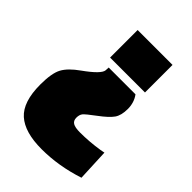

<svg xmlns="http://www.w3.org/2000/svg" viewBox="-208 -597 887 887"><g transform="rotate(45 235.5 -153.5)"><path d="M16 -9Q16 -83 34.5 -117.5Q53 -152 104 -188Q181 -243 183 -269L184 -288H359Q382 -257 382 -215Q382 -173 365.5 -149.5Q349 -126 304.5 -93Q260 -60 251 -49Q242 -38 242 -18.5Q242 1 256 9.5Q270 18 302 18Q364 18 427 8L448 4L455 161Q342 198 231.5 198Q121 198 68.5 151Q16 104 16 -9ZM384 -505V-325H156V-505Z"/></g></svg>

Font: Titillium Web
Style: Black
Weight: 900
Version: Version 1.001;PS 35.000;hotconv 1.0.70;makeotf.lib2.5.55311